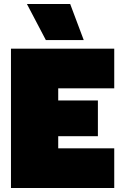

<svg xmlns="http://www.w3.org/2000/svg" viewBox="-20 -943 608 963"><path d="M115 -923H332L400 -742H210ZM35 -699H553V-500H272V-439H471V-260H272V-199H553V0H35Z"/></svg>

Font: Prompt Black
Style: Regular
Weight: 900
Designer: Katatrad Team
Foundry: CadsonDemak
Version: Version 1.001